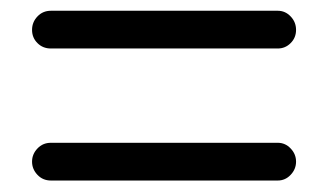

<svg xmlns="http://www.w3.org/2000/svg" viewBox="-20 -542 595 348"><path d="M72.3 -454.1Q57.6 -454.1 47.9 -463.9Q38.1 -473.6 38.1 -487.8Q38.1 -502 47.9 -512.2Q57.6 -522.5 72.3 -522.5H483.4Q497.1 -522.5 506.8 -512.2Q516.6 -502 516.6 -487.8Q516.6 -473.6 506.8 -463.9Q497.1 -454.1 483.4 -454.1ZM72.3 -214.8Q57.6 -214.8 47.9 -225.1Q38.1 -235.4 38.1 -249Q38.1 -262.7 47.9 -272.9Q57.6 -283.2 72.3 -283.2H483.4Q497.1 -283.2 506.8 -272.9Q516.6 -262.7 516.6 -249Q516.6 -235.4 506.8 -225.1Q497.1 -214.8 483.4 -214.8Z"/></svg>

Font: Gen Jyuu GothicL Regular
Style: Regular
Weight: 400
Designer: [Source Han Sans]
Ryoko NISHIZUKA  (kana & ideographs); Paul D. Hunt (Latin, Greek & Cyrillic); Wenlong ZHANG  (bopomofo
Version: Version 1.002.20150607